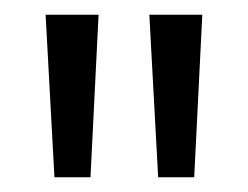

<svg xmlns="http://www.w3.org/2000/svg" viewBox="-20 -775 337 261"><path d="M195 -534 183 -755H255L244 -534ZM54 -534 42 -755H114L103 -534Z"/></svg>

Font: DM Sans 9pt Light
Style: Regular
Weight: 300
Version: Version 4.004;gftools[0.9.30]